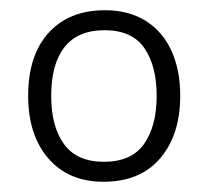

<svg xmlns="http://www.w3.org/2000/svg" viewBox="-20 -744 404 375"><path d="M332 -557Q332 -481 293 -435Q254 -389 182 -389Q114 -389 74.5 -434.5Q35 -480 35 -557Q35 -636 75 -680Q115 -724 185 -724Q232 -724 265 -703Q298 -682 315 -644.5Q332 -607 332 -557ZM80 -557Q80 -497 105 -462.5Q130 -428 183 -428Q237 -428 261.5 -463Q286 -498 286 -557Q286 -615 262 -650Q238 -685 184 -685Q132 -685 106 -652Q80 -619 80 -557Z"/></svg>

Font: Noto Sans Thai Light
Style: Regular
Weight: 300
Designer: Monotype Design Team
Foundry: Monotype Imaging Inc.
Version: Version 2.001